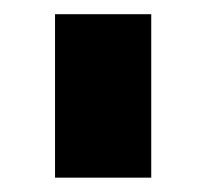

<svg xmlns="http://www.w3.org/2000/svg" viewBox="-20 -746 290 269"><path d="M57.1 -497.1V-726.1H191.9V-497.1Z"/></svg>

Font: Raleway ExtraBold
Style: Regular
Weight: 800
Designer: Matt McInerney, Pablo Impallari, Rodrigo Fuenzalida
Foundry: Matt McInerney, Pablo Impallari, Rodrigo Fuenzalida
Version: Version 3.000g; ttfautohint (v1.5) -l 8 -r 28 -G 28 -x 14 -D